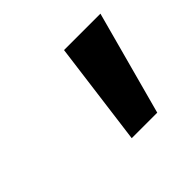

<svg xmlns="http://www.w3.org/2000/svg" viewBox="-72 -667 399 399"><g transform="rotate(-45 127.5 -467.5)"><path d="M148 -582 118 -353H193L255 -582Z"/></g></svg>

Font: Lisu Bosa
Style: Bold Italic
Weight: 700
Italic angle: -19°
Designer: David Morse, Annie Olsen, Victor Gaultney, Frank Grießhammer (Latin)
Foundry: SIL International
Version: Version 2.000